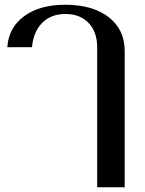

<svg xmlns="http://www.w3.org/2000/svg" viewBox="-20 -590 612 810"><path d="M390 -390Q390 -455 354 -493Q318 -531 255 -531Q196 -531 158.5 -494Q121 -457 115 -391H11Q16 -473 81.5 -521.5Q147 -570 255 -570Q370 -570 438 -518Q506 -466 506 -375V200H390Z"/></svg>

Font: Fahkwang Medium
Style: Regular
Weight: 500
Version: Version 1.000; ttfautohint (v1.6)